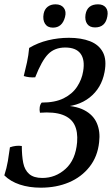

<svg xmlns="http://www.w3.org/2000/svg" viewBox="-30 -860 518 889"><path d="M159 9Q105 9 61.5 -5.5Q18 -20 -10 -48Q1 -82 6.5 -114.5Q12 -147 16 -178Q30 -183 44 -184.5Q58 -186 71 -184Q71 -139 77.5 -106Q84 -73 105 -54.5Q126 -36 166 -36Q227 -36 273.5 -78Q320 -120 327 -201Q331 -250 315 -282Q299 -314 259.5 -328.5Q220 -343 155 -338Q152 -351 154 -364Q156 -377 163 -385Q225 -385 265 -405Q305 -425 327 -458.5Q349 -492 355 -530Q364 -583 343 -611.5Q322 -640 272 -640Q223 -640 193 -609.5Q163 -579 133 -502Q119 -501 105.5 -502.5Q92 -504 80 -508Q88 -539 95 -571.5Q102 -604 105 -638Q145 -662 192.5 -673.5Q240 -685 289 -685Q346 -685 387 -669Q428 -653 446.5 -618Q465 -583 454 -526Q440 -452 385 -408.5Q330 -365 244 -365L245 -372Q318 -372 360 -350Q402 -328 418.5 -289.5Q435 -251 429 -202Q422 -135 384.5 -87.5Q347 -40 289 -15.5Q231 9 159 9ZM215 -732Q190 -732 178.5 -750Q167 -768 172 -796Q176 -817 190.5 -828.5Q205 -840 227 -840Q253 -840 265.5 -823.5Q278 -807 271 -781Q258 -732 215 -732ZM410 -733Q385 -733 373.5 -749.5Q362 -766 366 -793Q374 -840 424 -840Q448 -840 460 -825Q472 -810 467 -784Q458 -733 410 -733Z"/></svg>

Font: Vollkorn
Style: Italic
Weight: 400
Italic angle: -11°
Designer: Friedrich Althausen
Foundry: Friedrich Althausen
Version: Version 5.001